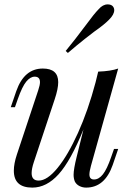

<svg xmlns="http://www.w3.org/2000/svg" viewBox="-20 -840 607 874"><path d="M499 -162H518L493 -89Q457 14 372 14Q356 14 342 7Q328 0 321 -13Q315 -27 315 -44Q315 -70 329 -126L360 -251Q302 -108 247 -47Q192 14 127 14Q43 14 43 -63Q43 -95 57 -137L154 -429Q162 -453 162 -466Q162 -491 138 -491Q118 -491 99.5 -468.5Q81 -446 61 -389L48 -352H29L54 -425Q90 -528 175 -528Q245 -528 245 -466Q245 -436 229 -388L134 -102Q124 -72 124 -52Q124 -18 156 -18Q195 -18 242 -75.5Q289 -133 335 -235Q381 -337 415 -465L427 -514Q484 -516 518 -528L394 -85Q387 -59 387 -46Q387 -23 408 -23Q430 -23 448.5 -46.5Q467 -70 486 -125ZM371 -726Q409 -778 429 -798Q448 -820 470 -820Q484 -820 492 -813Q500 -805 500 -794Q500 -774 477 -751Q455 -728 409 -696Q402 -691 367 -663.5Q332 -636 289 -599L279 -608Q318 -655 371 -726Z"/></svg>

Font: Playfair Display
Style: Italic
Weight: 400
Italic angle: -14°
Designer: Claus Eggers Sørensen
Foundry: Claus Eggers Sørensen
Version: Version 1.200; ttfautohint (v1.6)